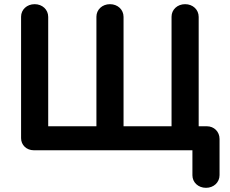

<svg xmlns="http://www.w3.org/2000/svg" viewBox="-20 -720 1101 920"><path d="M81 -58C81 -25 107 0 142 0H902V120C902 154 930 180 967 180C1004 180 1032 154 1032 119V-54C1032 -89 1006 -115 971 -115H932V-639C932 -674 904 -700 867 -700C830 -700 802 -674 802 -640V-115H572V-639C572 -674 544 -700 507 -700C470 -700 442 -674 442 -640V-115H211V-639C211 -674 183 -700 146 -700C109 -700 81 -674 81 -640Z"/></svg>

Font: Hotpoint
Style: Bold
Weight: 700
Designer: Andrew Paglinawan, Luciano Perondi, Riccardo Olocco
Foundry: CAST Cooperativa Anonima Servizi Tipografici
Version: Version 1.000;PS 2.1;hotconv 16.6.51;makeotf.lib2.5.65220